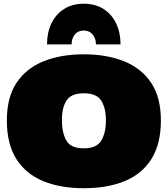

<svg xmlns="http://www.w3.org/2000/svg" viewBox="-20 -996 894 1025"><path d="M427.2 8.8Q302.2 8.8 210 -29.3Q117.7 -67.4 67.1 -147.5Q16.6 -227.5 16.6 -353Q16.6 -476.1 68.4 -554Q120.1 -631.8 212.6 -668.9Q305.2 -706.1 427.2 -706.1Q549.3 -706.1 642.1 -668.9Q734.9 -631.8 786.9 -554Q838.9 -476.1 838.9 -353Q838.9 -227.5 788.6 -147.5Q738.3 -67.4 646 -29.3Q553.7 8.8 427.2 8.8ZM427.2 -204.1Q495.6 -204.1 520.5 -245.1Q545.4 -286.1 545.4 -353Q545.4 -419.9 520.3 -459Q495.1 -498 427.2 -498Q360.8 -498 335.7 -460Q310.5 -421.9 310.5 -355.5Q310.5 -287.6 334.2 -245.8Q357.9 -204.1 427.2 -204.1ZM231 -758.8Q231 -821.8 254.4 -870.8Q277.8 -919.9 321.8 -948Q365.7 -976.1 426.8 -976.1Q488.8 -976.1 532.7 -948Q576.7 -919.9 600.1 -870.8Q623.5 -821.8 623.5 -758.8H492.2Q492.2 -790 474.9 -811.5Q457.5 -833 427.2 -833Q396.5 -833 379.4 -811.8Q362.3 -790.5 362.3 -758.8Z"/></svg>

Font: Holtwood One SC
Style: Regular
Weight: 400
Designer: Vernon Adams
Foundry: Vernon Adams
Version: Version 1.100; ttfautohint (v1.8.4.7-5d5b)